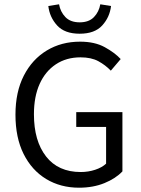

<svg xmlns="http://www.w3.org/2000/svg" viewBox="-20 -862 657 894"><path d="M348 12Q262 12 195 -28.5Q128 -69 90 -145Q52 -221 52 -328Q52 -434 91 -510Q130 -586 198 -627Q266 -668 353 -668Q421 -668 467.5 -642.5Q514 -617 542 -587L496 -533Q471 -559 438 -577Q405 -595 355 -595Q289 -595 240 -562.5Q191 -530 164.5 -471Q138 -412 138 -330Q138 -206 194.5 -133.5Q251 -61 356 -61Q391 -61 423 -71.5Q455 -82 474 -100V-271H335V-340H550V-64Q519 -31 466.5 -9.5Q414 12 348 12ZM351 -705Q281 -705 246 -743.5Q211 -782 205 -834L255 -842Q261 -807 284.5 -782.5Q308 -758 351 -758Q394 -758 417.5 -782.5Q441 -807 447 -842L497 -834Q491 -782 456 -743.5Q421 -705 351 -705Z"/></svg>

Font: .
Style: 
Weight: 400
Designer: Paul D. Hunt, Dalton Maag
Foundry: Dalton Maag Ltd
Version: Version 1.200